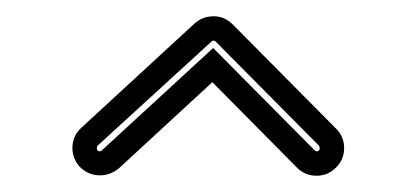

<svg xmlns="http://www.w3.org/2000/svg" viewBox="-20 -816 512 236"><path d="M69 -634Q69 -649 80 -659L219 -787Q229 -796 242.5 -796Q256 -796 266 -786L393 -658Q403 -648 403 -634Q403 -620 393 -610Q383 -600 369 -600Q355 -600 345 -610L241 -715L126 -609Q115 -600 101.5 -600.5Q88 -601 78 -611Q69 -621 69 -634ZM372 -637 245 -765Q242 -767 240 -765L100 -637Q99 -636 99 -634Q99 -632 100 -631Q101 -630 102.5 -630Q104 -630 105 -631L242 -757L367 -631Q368 -630 369.5 -630Q371 -630 372 -631Q373 -632 373 -633.5Q373 -635 372 -637Z"/></svg>

Font: Soda Fountain
Style: InlineOblique
Weight: 400
Version: Version 1.0